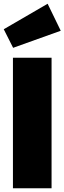

<svg xmlns="http://www.w3.org/2000/svg" viewBox="-26 -1004 344 1024"><path d="M228 -984 -6 -848 44 -749 298 -840ZM249 -696H43V0H249Z"/></svg>

Font: Fira Sans Heavy
Style: Regular
Weight: 900
Designer: bBox Type GmbH & Carrois Corporate GbR & Edenspiekermann AG
Foundry: bBox Type GmbH & Carrois Corporate GbR & Edenspiekermann AG
Version: Version 4.300;PS 004.300;hotconv 1.0.88;makeotf.lib2.5.64775